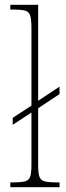

<svg xmlns="http://www.w3.org/2000/svg" viewBox="-20 -780 274 800"><path d="M23 0V-20H33Q68 -20 84.5 -24.5Q101 -29 106 -44.5Q111 -60 111 -95V-311L33 -260V-289L111 -340V-663Q111 -698 106 -714.5Q101 -731 85.5 -735.5Q70 -740 40 -740H23V-760H139V-360L228 -419V-388L139 -329V-95Q139 -60 144 -44.5Q149 -29 165.5 -24.5Q182 -20 218 -20H228V0Z"/></svg>

Font: Noto Serif Armenian Condensed Thin
Style: Regular
Weight: 100
Width: 3
Designer: Monotype Design Team
Foundry: Monotype Imaging Inc.
Version: Version 2.008; ttfautohint (v1.8.4.7-5d5b)